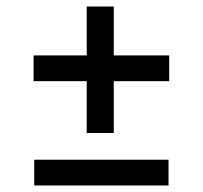

<svg xmlns="http://www.w3.org/2000/svg" viewBox="-20 -570 622 589"><path d="M246 -162V-321H83V-400H246V-550H329V-400H499V-321H329V-162ZM85 -1V-80H497V-1Z"/></svg>

Font: Literata 36pt
Style: Bold
Weight: 700
Designer: Latin by Veronika Burian and Jose Scaglione. Greek by Irene Vlachou. Cyrillic by Vera Evstafieva.
Foundry: TypeTogether
Version: Version 3.002